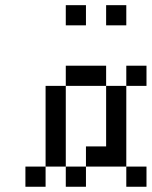

<svg xmlns="http://www.w3.org/2000/svg" viewBox="-20 -712 578 732"><path d="M76.9 -76.9H153.8V0H76.9ZM153.8 -153.8H230.8V-76.9H153.8ZM153.8 -230.8H230.8V-153.8H153.8ZM153.8 -307.7H230.8V-230.8H153.8ZM153.8 -384.6H230.8V-307.7H153.8ZM230.8 -461.5H307.7V-384.6H230.8ZM307.7 -461.5H384.6V-384.6H307.7ZM461.5 -461.5H538.5V-384.6H461.5ZM384.6 -384.6H461.5V-307.7H384.6ZM384.6 -307.7H461.5V-230.8H384.6ZM384.6 -230.8H461.5V-153.8H384.6ZM384.6 -153.8H461.5V-76.9H384.6ZM230.8 -76.9H307.7V0H230.8ZM307.7 -153.8H384.6V-76.9H307.7ZM461.5 -76.9H538.5V0H461.5ZM230.8 -692.3H307.7V-615.4H230.8ZM384.6 -692.3H461.5V-615.4H384.6Z"/></svg>

Font: Jacquarda Bastarda 9
Style: Regular
Weight: 400
Designer: Sarah Cadigan-Fried
Version: Version 1.000; ttfautohint (v1.8.4.7-5d5b)